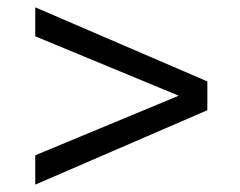

<svg xmlns="http://www.w3.org/2000/svg" viewBox="-20 -583 654 524"><path d="M545.9 -282.2 76.2 -79.1V-159.2L467.8 -321.8L76.2 -483.9V-563L545.9 -360.8Z"/></svg>

Font: IntelOne Mono
Style: Regular
Weight: 400
Designer: Fred Shallcrass
Foundry: Frere-Jones Type LLC
Version: Version 1.200;hotconv 1.1.0;makeotfexe 2.6.0;FJTRelease1.2